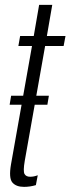

<svg xmlns="http://www.w3.org/2000/svg" viewBox="-20 -742 282 768"><path d="M18.5 -323H169.5L175.5 -359H24.5ZM76 5.5Q100 5.5 123.5 -1.5L131 -41Q115.5 -35 100.5 -35Q84 -35 78 -46.2Q72 -57.5 79 -98.5L160.5 -558H234.5L242 -598H167.5L189 -722.5H136.5L115 -598H60.5L53.5 -558H108L24 -84.5Q14.5 -29.5 29.5 -12Q44.5 5.5 76 5.5Z"/></svg>

Font: Anybody ExtraCondensed Light
Style: Italic
Weight: 300
Width: 2
Italic angle: -10°
Version: Version 1.113;gftools[0.9.25]